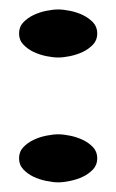

<svg xmlns="http://www.w3.org/2000/svg" viewBox="-20 -377 241 398"><path d="M181.6 -307.6Q181.6 -293.9 172.9 -284.7Q164.1 -275.4 151.9 -269.5Q139.6 -263.7 125.5 -260.7Q111.3 -257.8 100.6 -257.8Q89.8 -257.8 75.7 -260.7Q61.5 -263.7 49.3 -269.5Q37.1 -275.4 28.3 -284.7Q19.5 -293.9 19.5 -307.6Q19.5 -321.3 28.3 -330.6Q37.1 -339.8 49.3 -345.7Q61.5 -351.6 75.7 -354.5Q89.8 -357.4 100.6 -357.4Q111.3 -357.4 125.5 -354.5Q139.6 -351.6 151.9 -345.7Q164.1 -339.8 172.9 -330.6Q181.6 -321.3 181.6 -307.6ZM100.6 -98.6Q111.3 -98.6 125.5 -95.7Q139.6 -92.8 151.9 -86.9Q164.1 -81.1 172.9 -71.8Q181.6 -62.5 181.6 -48.8Q181.6 -35.2 172.9 -25.9Q164.1 -16.6 151.9 -10.7Q139.6 -4.9 125.5 -2Q111.3 1 100.6 1Q89.8 1 75.7 -2Q61.5 -4.9 49.3 -10.7Q37.1 -16.6 28.3 -25.9Q19.5 -35.2 19.5 -48.8Q19.5 -62.5 28.3 -71.8Q37.1 -81.1 49.3 -86.9Q61.5 -92.8 75.7 -95.7Q89.8 -98.6 100.6 -98.6Z"/></svg>

Font: Cherry Cream Soda
Style: Regular
Weight: 400
Designer: Font Diner, Inc
Foundry: Font Diner, Inc
Version: Version 1.000